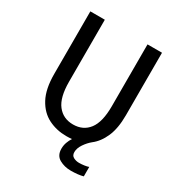

<svg xmlns="http://www.w3.org/2000/svg" viewBox="-203 -831 1055 1137"><g transform="rotate(30 325.0 -262.5)"><path d="M326 11Q259 11 203.2 -17Q147.5 -45 114 -107.2Q80.5 -169.5 80.5 -272V-700H179.5V-276.5Q179.5 -169 218.8 -118.8Q258 -68.5 326 -68.5Q394.5 -68.5 433 -118.8Q471.5 -169 471.5 -276.5V-700H570.5V-272Q570.5 -183 545 -124.8Q519.5 -66.5 477 -34Q453.5 -15 434.2 13.5Q415 42 415 68.5Q415 92.5 432.8 101.5Q450.5 110.5 470 110.5Q487 110.5 506.2 107.8Q525.5 105 535.5 101V165.5Q520.5 170 497.8 172.5Q475 175 451.5 175Q407.5 175 373 155.5Q338.5 136 338.5 89.5Q338.5 67 345.8 46.5Q353 26 364.5 9Q346 11 326 11Z"/></g></svg>

Font: Trispace
Style: Regular
Weight: 400
Designer: Tyler Finck
Foundry: Etcetera Type Company
Version: Version 1.210; ttfautohint (v1.8.3)